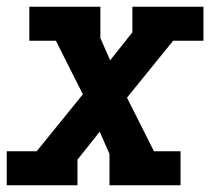

<svg xmlns="http://www.w3.org/2000/svg" viewBox="-24 -550 644 570"><path d="M-4 0V-101H85L222 -270L142 -429H63V-530H274V-437L303 -371L369 -454V-530H580V-429H490L353 -260L433 -101H512V0H301V-93L272 -159L206 -76V0Z"/></svg>

Font: Iosevka Slab Extended Oblique
Style: Bold
Weight: 700
Width: 7
Italic angle: -9°
Monospace: yes
Designer: Belleve Invis
Foundry: Belleve Invis
Version: Version 11.1.1; ttfautohint (v1.8.3)